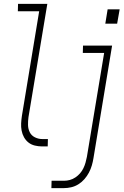

<svg xmlns="http://www.w3.org/2000/svg" viewBox="-20 -755 640 990"><path d="M197 0Q178 0 159.5 -4.5Q141 -9 127 -20Q113 -31 104 -47Q95 -63 91.5 -81.5Q88 -100 89 -119Q90 -138 93 -158L182 -697H72L73 -735H224L127 -152Q124 -131 124.5 -110.5Q125 -90 133.5 -73Q142 -56 160 -47Q178 -38 198 -38H227L226 0ZM523 -633 535 -707H597L584 -633ZM245 215 246 177H311Q325 177 340 173Q355 169 368.5 160Q382 151 392.5 139Q403 127 410 112.5Q417 98 421 83.5Q425 69 428 54L517 -482H407L408 -520H558L462 60Q459 79 453.5 98Q448 117 438.5 135Q429 153 415.5 168.5Q402 184 384.5 195Q367 206 347.5 210.5Q328 215 309 215Z"/></svg>

Font: Iosevka SS04 XLt Ex Obl
Style: Regular
Weight: 200
Width: 7
Italic angle: -9°
Monospace: yes
Designer: Belleve Invis
Foundry: Belleve Invis
Version: Version 19.0.0; ttfautohint (v1.8.4)